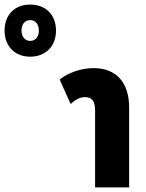

<svg xmlns="http://www.w3.org/2000/svg" viewBox="-263 -820 639 840"><path d="M-131 -572C-63 -572 -18 -618 -18 -686C-18 -755 -63 -800 -131 -800C-199 -800 -243 -755 -243 -686C-243 -619 -199 -572 -131 -572ZM-131 -641C-154 -641 -169 -660 -169 -686C-169 -714 -154 -732 -131 -732C-108 -732 -93 -714 -93 -686C-93 -659 -108 -641 -131 -641ZM153 0H302V-349C302 -460 245 -522 146 -522C93 -522 35 -502 -2 -472L46 -365C70 -387 89 -395 108 -395C140 -395 153 -378 153 -335Z"/></svg>

Font: Noto Sans Thai Looped UI Narrow ExtraBold
Style: Regular
Weight: 800
Width: 4
Designer: Cadson Demak Team
Foundry: Cadson Demak Co., Ltd.
Version: Version 1.000